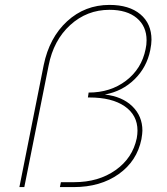

<svg xmlns="http://www.w3.org/2000/svg" viewBox="-20 -762 681 782"><path d="M597 -600Q597 -583 592 -558Q578 -488 528 -439Q478 -390 407 -377Q478 -369 519 -329Q560 -289 560 -230Q560 -219 556 -195Q538 -106 463.5 -53Q389 0 280 0H224L228 -20H282Q381 -20 450.5 -69Q520 -118 537 -199Q540 -216 540 -230Q540 -293 488 -329Q436 -365 344 -365H338L341 -385Q430 -385 493.5 -433.5Q557 -482 573 -562Q577 -579 577 -598Q577 -655 537 -688.5Q497 -722 426 -722Q334 -722 266 -660Q198 -598 178 -495L79 0H59L158 -497Q181 -609 253.5 -675.5Q326 -742 426 -742Q506 -742 551.5 -704Q597 -666 597 -600Z"/></svg>

Font: Gontserrat Thin
Style: Italic
Weight: 250
Italic angle: -11.3°
Designer: Julieta Ulanovsky
Foundry: Julieta Ulanovsky
Version: Version 6.001